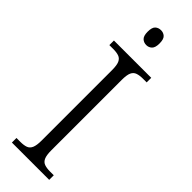

<svg xmlns="http://www.w3.org/2000/svg" viewBox="-301 -932 950 950"><g transform="rotate(45 174.0 -457.5)"><path d="M43 0V-32H70Q94 -32 109.5 -37.5Q125 -43 132.5 -60Q140 -77 140 -111V-603Q140 -638 132.5 -654.5Q125 -671 109.5 -676.5Q94 -682 70 -682H43V-714H304V-682H278Q255 -682 239 -676.5Q223 -671 215.5 -654.5Q208 -638 208 -603V-111Q208 -77 215.5 -60Q223 -43 239 -37.5Q255 -32 278 -32H304V0ZM172 -811Q154 -811 142 -822.5Q130 -834 130 -863Q130 -893 142 -904Q154 -915 172 -915Q189 -915 201 -904Q213 -893 213 -863Q213 -834 201 -822.5Q189 -811 172 -811Z"/></g></svg>

Font: Noto Serif Hebrew Light
Style: Regular
Weight: 300
Version: Version 2.003